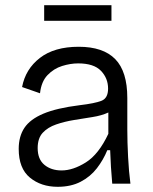

<svg xmlns="http://www.w3.org/2000/svg" viewBox="-20 -707 589 739"><path d="M202 12Q138 12 95 -23.5Q52 -59 52 -134Q52 -182 74 -215Q96 -248 147 -269.5Q198 -291 286 -302Q345 -309 370.5 -319Q396 -329 396 -366Q396 -406 368.5 -434.5Q341 -463 281 -463Q251 -463 219 -453Q187 -443 163 -418Q139 -393 134 -348L65 -372Q78 -441 133.5 -484Q189 -527 283 -527Q377 -527 423.5 -479.5Q470 -432 470 -330V-207Q470 -161 473 -103Q476 -45 482 0H412Q409 -34 407 -65Q405 -96 404 -129H393Q378 -92 353 -59.5Q328 -27 290.5 -7.5Q253 12 202 12ZM217 -51Q261 -51 310.5 -82Q360 -113 397 -192V-274Q371 -262 336 -256.5Q301 -251 264.5 -245Q228 -239 196 -228Q164 -217 144.5 -196Q125 -175 125 -137Q125 -94 151 -72.5Q177 -51 217 -51ZM150 -627V-687H409V-627Z"/></svg>

Font: Bricolage Grotesque 12pt Light
Style: Regular
Weight: 300
Designer: Mathieu Triay
Foundry: Atelier Triay
Version: Version 1.001; ttfautohint (v1.8.4.7-5d5b);gftools[0.9.33.de